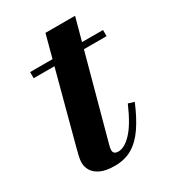

<svg xmlns="http://www.w3.org/2000/svg" viewBox="-145 -640 655 730"><g transform="rotate(-30 182.0 -275.0)"><path d="M145 10Q106.5 10 83.5 -0.8Q60.5 -11.5 50.5 -28.2Q40.5 -45 40.5 -63.5Q40.5 -75 44.2 -91.2Q48 -107.5 52 -122.5L168.5 -560H298.5L166.5 -73.5Q165 -68 163.5 -61.5Q162 -55 162 -48Q162 -30.5 184 -30.5Q196.5 -30.5 211 -38.2Q225.5 -46 241.2 -62.5Q257 -79 273 -106Q289 -133 305.5 -171L331.5 -163Q307.5 -105.5 281 -67Q254.5 -28.5 221.8 -9.2Q189 10 145 10ZM43.5 -433V-460H363.5V-433Z"/></g></svg>

Font: Bodoni Moda 9pt
Style: Bold Italic
Weight: 700
Italic angle: -13°
Designer: Owen Earl
Foundry: indestructible type
Version: Version 2.004